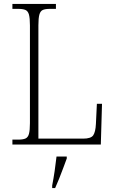

<svg xmlns="http://www.w3.org/2000/svg" viewBox="-20 -734 583 975"><path d="M43 0V-25H73Q96 -25 109 -30.5Q122 -36 127 -54Q132 -72 132 -109V-605Q132 -642 127 -660Q122 -678 109 -683.5Q96 -689 72 -689H43V-714H264V-689H234Q210 -689 197.5 -683.5Q185 -678 180 -660Q175 -642 175 -606V-30H402Q442 -30 453.5 -47Q465 -64 467 -104L472 -207H498L492 0ZM245 208Q252 172 257.5 134.5Q263 97 267 61H319V71Q311 92 301 119.5Q291 147 280 174Q269 201 260 221H245Z"/></svg>

Font: Noto Serif Lao SemiCondensed ExtraLight
Style: Regular
Weight: 200
Width: 4
Designer: Monotype Design Team
Foundry: Monotype Imaging Inc.
Version: Version 2.003; ttfautohint (v1.8.4.7-5d5b)